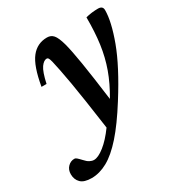

<svg xmlns="http://www.w3.org/2000/svg" viewBox="-235 -559 883 942"><g transform="rotate(-30 207.0 -88.0)"><path d="M51.5 -246H23Q41.5 -354 76.2 -398.2Q111 -442.5 167 -442.5Q189 -442.5 202.8 -426.8Q216.5 -411 228.5 -368Q239.5 -327.5 252.8 -246Q266 -164.5 284 -27Q322.5 -92 344.5 -153.2Q366.5 -214.5 375.8 -281.5Q385 -348.5 384.5 -431Q400 -435.5 419 -437.8Q438 -440 454.5 -440Q481.5 -440 481.5 -416.5Q481.5 -352 442.8 -247.2Q404 -142.5 312.5 2.5Q251.5 99.5 200.5 157Q149.5 214.5 103.8 239.8Q58 265 13.5 265Q-29.5 265 -48.2 246.2Q-67 227.5 -67 197.5Q-67 172 -51.2 156Q-35.5 140 -14 140Q-8.5 140 -2 145.2Q4.5 150.5 18.5 165.5Q32 181 44.2 187.2Q56.5 193.5 67.5 193.5Q91.5 193.5 127 165.5Q162.5 137.5 199.5 86.5Q186.5 -6.5 176.5 -72.8Q166.5 -139 158.5 -186Q150.5 -233 143 -270Q135.5 -308 131 -325.8Q126.5 -343.5 122.8 -348.5Q119 -353.5 114 -353.5Q97.5 -353.5 81.2 -330.8Q65 -308 51.5 -246Z"/></g></svg>

Font: Newsreader 16pt SemiBold
Style: Italic
Weight: 600
Italic angle: -17°
Designer: Hugues Gentile
Foundry: Production Type
Version: Version 1.003; ttfautohint (v1.8.3)